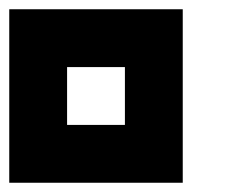

<svg xmlns="http://www.w3.org/2000/svg" viewBox="-20 -270 540 415"><path d="M375 -250V125H0V-250ZM125 -125V0H250V-125Z"/></svg>

Font: Bytesized
Style: Regular
Weight: 400
Monospace: yes
Designer: baltdev
Version: Version 1.000